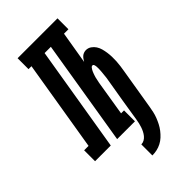

<svg xmlns="http://www.w3.org/2000/svg" viewBox="-322 -815 1106 1106"><g transform="rotate(-45 230.5 -262.5)"><path d="M218 210V120Q231 120 242.5 113.5Q254 107 262.5 96.5Q271 86 277 74Q283 62 287 50Q291 38 294 25.5Q297 13 299 0Q309 -66 320 -131.5Q331 -197 342 -262Q343 -270 344.5 -277Q346 -284 347 -291.5Q348 -299 348.5 -306.5Q349 -314 350 -321Q351 -328 351.5 -335.5Q352 -343 352.5 -350Q353 -357 353 -364.5Q353 -372 352.5 -379Q352 -386 349.5 -393.5Q347 -401 340 -401Q334 -401 329.5 -395.5Q325 -390 322 -384.5Q319 -379 316.5 -373.5Q314 -368 312 -362Q310 -356 308 -350.5Q306 -345 304.5 -339Q303 -333 302 -327Q301 -321 299.5 -315.5Q298 -310 297 -304Q296 -298 295 -292L262 -89H286V0H141L247 -646H196L89 0H-39V-89H-3L89 -646H65V-735H390V-646H354L321 -449Q326 -457 331 -464.5Q336 -472 343 -478Q350 -484 359 -487Q368 -490 376 -490Q394 -490 408.5 -480Q423 -470 432 -456Q441 -442 445.5 -425.5Q450 -409 452.5 -391.5Q455 -374 455.5 -356Q456 -338 455 -320Q454 -302 451.5 -284Q449 -266 446 -248L405 0Q402 18 398 36.5Q394 55 387 73Q380 91 371 108.5Q362 126 350 141.5Q338 157 323.5 170.5Q309 184 291.5 193Q274 202 255.5 206Q237 210 218 210Z"/></g></svg>

Font: Iosevka Curly Slab XBdObl
Style: Regular
Weight: 800
Italic angle: -9°
Monospace: yes
Designer: Belleve Invis
Foundry: Belleve Invis
Version: Version 11.1.0; ttfautohint (v1.8.3)